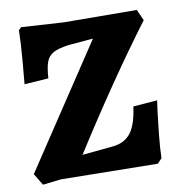

<svg xmlns="http://www.w3.org/2000/svg" viewBox="-76 -726 739 801"><g transform="rotate(-10 293.0 -325.5)"><path d="M12 -44 353 -558 247 -549Q204 -543 183 -531.5Q162 -520 153 -497Q144 -474 141 -427L39 -420Q41 -442 47.5 -515.5Q54 -589 55 -646L66 -657L245 -646L554 -644L575 -597Q410 -377 226 -88L360 -101Q409 -107 434.5 -141.5Q460 -176 470 -250L572 -258Q570 -247 565.5 -211Q561 -175 555 -118Q549 -61 548 -17L529 3L120 -3L42 6Z"/></g></svg>

Font: Alegreya ExtraBold
Style: Regular
Weight: 800
Designer: Juan Pablo del Peral
Foundry: Huerta Tipografica
Version: Version 2.007; ttfautohint (v1.6)